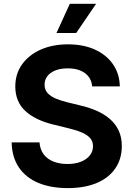

<svg xmlns="http://www.w3.org/2000/svg" viewBox="-20 -968 694 999"><path d="M332.5 10.7Q244.1 10.7 179.4 -16.4Q114.7 -43.5 78.6 -96.4Q42.5 -149.4 40.5 -227.1H185.5Q188.5 -189.9 207.3 -165Q226.1 -140.1 258.1 -127.4Q290 -114.7 331.1 -114.7Q371.1 -114.7 400.9 -126.5Q430.7 -138.2 447.3 -159.2Q463.9 -180.2 463.9 -207.5Q463.9 -232.4 449.2 -249.3Q434.6 -266.1 406.5 -278.3Q378.4 -290.5 337.9 -300.3L258.3 -319.8Q164.1 -342.3 111.8 -390.6Q59.6 -439 59.6 -518.1Q59.6 -584 95 -633.3Q130.4 -682.6 192.1 -710Q253.9 -737.3 333.5 -737.3Q414.6 -737.3 474.6 -709.7Q534.7 -682.1 568.4 -632.8Q602.1 -583.5 603.5 -518.6H459.5Q455.6 -563 421.9 -587.6Q388.2 -612.3 332.5 -612.3Q294.4 -612.3 267.3 -601.3Q240.2 -590.3 226.1 -571.3Q211.9 -552.2 211.9 -527.3Q211.9 -501 227.8 -483.6Q243.7 -466.3 270.5 -455.1Q297.4 -443.8 329.6 -436L395.5 -419.9Q442.9 -409.2 482.9 -391.6Q522.9 -374 552.2 -348.4Q581.5 -322.8 597.7 -288.1Q613.8 -253.4 613.8 -208Q613.8 -141.6 580.3 -92.3Q546.9 -43 483.9 -16.1Q420.9 10.7 332.5 10.7ZM273.9 -796.4 343.3 -948.2H480L376.5 -796.4Z"/></svg>

Font: Inter 16pt
Style: Bold
Weight: 700
Version: Version 4.001;git-66647c0bb